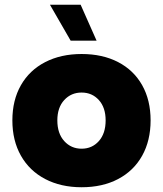

<svg xmlns="http://www.w3.org/2000/svg" viewBox="-20 -778 686 807"><path d="M32 -272Q32 -357 68 -420Q104 -483 170 -517Q236 -551 323 -551Q411 -551 476.5 -517Q542 -483 577.5 -420Q613 -357 613 -272Q613 -187 577.5 -123.5Q542 -60 476.5 -25.5Q411 9 323 9Q236 9 170 -25.5Q104 -60 68 -123.5Q32 -187 32 -272ZM424 -272Q424 -326 395.5 -357.5Q367 -389 323 -389Q279 -389 250 -357.5Q221 -326 221 -272Q221 -217 250 -185Q279 -153 323 -153Q367 -153 395.5 -185Q424 -217 424 -272ZM277 -607 190 -758H319L386 -607Z"/></svg>

Font: Chess Sans ExtraBold
Style: Regular
Weight: 800
Designer: Wolf Bōese
Foundry: Wolf Bōese
Version: Version 7.223